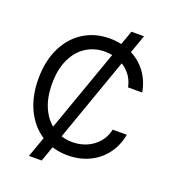

<svg xmlns="http://www.w3.org/2000/svg" viewBox="-156 -914 1006 1122"><g transform="rotate(20 346.5 -353.5)"><path d="M467.8 -796.9H545.9L232.4 89.8H153.3ZM363.3 -634.8Q298.8 -634.8 247.1 -602.1Q195.3 -569.3 165.5 -505.9Q135.7 -442.4 135.7 -353.5Q135.7 -264.6 165.5 -201.2Q195.3 -137.7 247.1 -105Q298.8 -72.3 363.3 -72.3Q410.2 -72.3 451.2 -89.8Q492.2 -107.4 521.5 -141.1Q550.8 -174.8 560.5 -221.7H648.4Q635.7 -151.4 595.7 -98.6Q555.7 -45.9 495.6 -18.1Q435.5 9.8 363.3 9.8Q272.5 9.8 201.7 -34.7Q130.9 -79.1 90.8 -161.6Q50.8 -244.1 50.8 -353.5Q50.8 -463.9 90.8 -545.9Q130.9 -627.9 201.7 -672.4Q272.5 -716.8 363.3 -716.8Q434.6 -716.8 495.1 -689Q555.7 -661.1 595.7 -608.9Q635.7 -556.6 648.4 -484.4H560.5Q550.8 -532.2 522 -565.9Q493.2 -599.6 451.7 -617.2Q410.2 -634.8 363.3 -634.8Z"/></g></svg>

Font: WEMIX Pretendard Variable
Style: Regular
Weight: 400
Designer: Base glyphs from Inter by Rasmus Andersson; Hangeul glyphs from Noto Sans CJK(Source Han Sans) by Jang Soo-young and Kan
Foundry: Kil Hyung-jin
Version: Version 1.000;Glyphs 3.2 (3208)